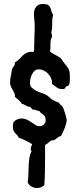

<svg xmlns="http://www.w3.org/2000/svg" viewBox="-20 -817 403 967"><path d="M293 -368.2Q277.8 -368.2 265.4 -377Q252.9 -385.7 242.2 -394V-397Q242.7 -410.2 237.3 -422.9Q231.9 -435.5 222.7 -445.6Q213.4 -455.6 200.7 -461.7Q188 -467.8 173.8 -467.8Q162.6 -467.8 154.5 -460.4Q146.5 -453.1 141.1 -442.6Q135.7 -432.1 133.3 -420.4Q130.9 -408.7 130.9 -399.9Q130.9 -384.8 140.1 -375.5Q149.4 -366.2 162.4 -359.9Q175.3 -353.5 189.2 -348.9Q203.1 -344.2 212.9 -338.9Q221.2 -334.5 227.5 -327.9Q233.9 -321.3 242.2 -315.9Q250.5 -310.5 259.3 -307.1Q268.1 -303.7 276.9 -299.8Q279.3 -293 286.1 -288.3Q293 -283.7 296.9 -276.9Q298.3 -274.4 301.5 -265.1Q304.7 -255.9 307.9 -245.4Q311 -234.9 313.5 -225.3Q315.9 -215.8 315.9 -212.9Q315.9 -204.1 313 -193.4Q310.1 -182.6 305.7 -171.6Q301.3 -160.6 296.1 -150.4Q291 -140.1 287.1 -131.8Q279.8 -130.9 274.7 -127.2Q269.5 -123.5 264.6 -119.4Q259.8 -115.2 253.9 -112.3Q248 -109.4 238.8 -109.9Q230.5 -104.5 223.4 -97.9Q216.3 -91.3 207 -86.9V-25.9Q207 10.3 206.3 45.4Q205.6 80.6 203.1 116.2Q187 129.9 166 129.9Q150.9 129.9 137.7 122.1Q124.5 114.3 119.1 100.1Q122.6 81.5 123 61.3Q123.5 41 124.3 20.5Q125 0 127.7 -19.3Q130.4 -38.6 139.2 -55.2Q136.7 -57.6 135.7 -60.8Q134.8 -64 134.8 -66.9Q134.8 -73.2 137 -78.9Q139.2 -84.5 142.1 -89.8Q141.1 -91.8 131.6 -97.2Q122.1 -102.5 110.4 -108.4Q98.6 -114.3 87.9 -118.7Q77.1 -123 74.2 -123Q72.8 -130.4 67.9 -135Q63 -139.6 57.9 -144.8Q52.7 -149.9 48.8 -157.5Q44.9 -165 44.9 -178.2Q44.9 -184.1 45.7 -190.4Q46.4 -196.8 48.8 -203.1Q56.6 -211.4 67.1 -215.8Q77.6 -220.2 88.9 -220.2Q103.5 -220.2 116 -214.1Q128.4 -208 139.2 -200.7Q149.9 -193.4 159.2 -187.3Q168.5 -181.2 176.8 -181.2Q190.9 -181.2 200.4 -189.2Q210 -197.3 210 -210.9Q210 -223.1 206.5 -229.5Q203.1 -235.8 198.2 -239.7Q193.4 -243.7 187.7 -247.1Q182.1 -250.5 178.2 -257.8Q168.9 -259.3 161.6 -262.2Q154.3 -265.1 145 -265.1Q140.6 -268.1 138.9 -270.8Q137.2 -273.4 135.7 -275.4Q134.3 -277.3 131.3 -278.6Q128.4 -279.8 122.1 -279.8Q120.1 -279.8 116.7 -281.7Q113.3 -283.7 108.9 -286.4Q104.5 -289.1 99.4 -291.3Q94.2 -293.5 89.8 -293.9Q84.5 -305.2 74.2 -313Q64 -320.8 55.2 -329.1V-332Q55.7 -341.3 52 -348.9Q48.3 -356.4 43.7 -364.3Q39.1 -372.1 34.9 -381.1Q30.8 -390.1 30.8 -402.8Q30.8 -418 34.2 -432.4Q37.6 -446.8 39.1 -460.9Q39.6 -467.8 42.2 -472.4Q44.9 -477.1 48.1 -481.2Q51.3 -485.4 53.5 -490.5Q55.7 -495.6 55.2 -502.9Q68.8 -510.3 77.6 -520Q86.4 -529.8 95.2 -538.1Q104 -546.4 116 -551.8Q127.9 -557.1 147.9 -555.2Q151.9 -559.6 151.9 -565.2Q151.9 -570.8 151.9 -577.1Q151.9 -604 153.3 -631.6Q154.8 -659.2 154.8 -687Q154.8 -702.1 152.8 -717.5Q150.9 -732.9 150.9 -748Q150.9 -768.6 161.9 -782.7Q172.9 -796.9 194.8 -796.9Q214.4 -796.9 222.4 -791.7Q230.5 -786.6 233.6 -778.8Q236.8 -771 238.8 -761.2Q240.7 -751.5 248 -742.2Q242.7 -725.1 242.9 -708.7Q243.2 -692.4 242.2 -673.8Q242.2 -669.4 240.5 -664.6Q238.8 -659.7 238.8 -654.8Q238.8 -649.4 240.5 -644.8Q242.2 -640.1 242.2 -634.8Q242.2 -630.9 239.5 -625.7Q236.8 -620.6 235.8 -616.2Q233.4 -602.1 234.1 -587.2Q234.9 -572.3 231.9 -558.1Q233.9 -555.2 240.7 -550.8Q247.6 -546.4 256.1 -541.7Q264.6 -537.1 272.5 -533Q280.3 -528.8 284.2 -525.9Q286.1 -524.4 288.6 -521Q291 -517.6 293.5 -513.7Q295.9 -509.8 298.6 -505.9Q301.3 -502 303.2 -500Q312.5 -488.8 318.1 -481.2Q323.7 -473.6 326.9 -466.1Q330.1 -458.5 331.1 -448.5Q332 -438.5 332 -422.9Q332 -413.1 331.1 -404.3Q330.1 -395.5 326.2 -387.2Q325.2 -385.3 320.3 -384.3Q315.4 -383.3 313 -380.9Q310.1 -377.9 309.1 -375.5Q308.1 -373 306.9 -371.6Q305.7 -370.1 302.7 -369.1Q299.8 -368.2 293 -368.2Z"/></svg>

Font: Margarine
Style: Regular
Weight: 400
Designer: Astigmatic (AOETI)
Foundry: Astigmatic (AOETI)
Version: Version 1.000